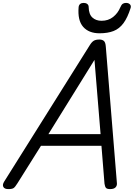

<svg xmlns="http://www.w3.org/2000/svg" viewBox="-63 -1287 920 1321"><path d="M-6 14Q-32 14 -40 -1Q-48 -16 -34 -38L554 -975Q568 -998 582 -1006.5Q596 -1015 621 -1015Q640 -1015 651.5 -1005.5Q663 -996 665 -965L741 -31Q744 -11 732.5 1.5Q721 14 695 14Q673 14 666 5.5Q659 -3 656 -23L635 -284H219L57 -26Q41 0 30.5 7Q20 14 -6 14ZM270 -364H629L587 -875ZM622 -1058Q548 -1058 509 -1102.5Q470 -1147 478 -1239Q480 -1253 489 -1260Q498 -1267 513 -1267Q528 -1267 537.5 -1259.5Q547 -1252 547 -1239Q548 -1189 572.5 -1166.5Q597 -1144 636 -1144Q682 -1144 715 -1170Q748 -1196 765 -1237Q772 -1254 781 -1260.5Q790 -1267 804 -1267Q821 -1267 830.5 -1257.5Q840 -1248 836 -1233Q815 -1166 786.5 -1127.5Q758 -1089 718 -1073.5Q678 -1058 622 -1058Z"/></svg>

Font: Playwrite TZ
Style: Regular
Weight: 400
Designer: Veronika Burian, José Scaglione
Foundry: TypeTogether
Version: Version 1.002